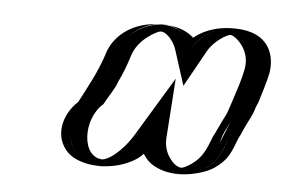

<svg xmlns="http://www.w3.org/2000/svg" viewBox="-35 -724 618 418"><g transform="rotate(5 274.0 -515.0)"><path d="M459 -679C421 -680 387 -654 371 -626C344 -708 228 -674 208 -599C202 -581 194 -561 186 -544C180 -528 167 -510 159 -494C119 -460 117 -402 146 -374C177 -344 233 -351 266 -384C278 -398 289 -410 300 -427C296 -364 365 -328 424 -369C451 -388 458 -408 470 -439C477 -452 479 -457 485 -470L491 -482C496 -491 500 -501 503 -511L507 -523C514 -545 523 -571 527 -595C535 -640 504 -679 459 -679ZM456 -664C493 -664 518 -632 512 -595C508 -572 500 -547 493 -525L489 -513C486 -503 483 -496 478 -487L471 -475C454 -438 447 -402 416 -381C368 -348 311 -378 315 -429L319 -486L288 -433C279 -418 268 -406 256 -393C229 -367 182 -361 157 -385C131 -410 139 -459 171 -486C179 -501 193 -521 200 -541C209 -559 216 -578 222 -597C239 -660 336 -685 357 -619L367 -589L384 -621C397 -644 426 -665 456 -664ZM456 -664C426 -665 397 -644 384 -621L367 -589L357 -619C336 -685 239 -661 222 -598C217 -579 208 -559 200 -541C193 -521 179 -501 171 -486C139 -459 131 -410 157 -385C182 -361 229 -367 256 -393C268 -406 279 -418 288 -433L319 -486L315 -429C311 -378 368 -348 416 -381C436 -395 445 -408 453 -433C457 -450 463 -459 471 -475L478 -487C483 -496 486 -503 489 -513L493 -525C500 -547 508 -572 512 -595C518 -632 493 -664 456 -664ZM459 -679C504 -679 535 -640 527 -595C523 -571 514 -545 507 -523L503 -511C500 -501 496 -491 491 -482L485 -470C479 -456 477 -453 470 -439C460 -412 452 -388 424 -369C365 -328 296 -365 300 -427C289 -410 277 -397 266 -384C232 -352 177 -344 146 -374C115 -404 122 -459 159 -494C167 -509 181 -528 186 -543C193 -561 202 -579 208 -599C221 -645 270 -679 314 -674C344 -671 363 -650 371 -626C387 -655 422 -680 459 -679ZM456 -664C465 -663 499 -636 492 -595C488 -571 479 -546 472 -524L468 -512C465 -502 462 -493 457 -484L451 -472C444 -458 443 -454 436 -441C424 -410 417 -393 394 -377C384 -370 376 -367 374 -367C374 -367 362 -365 348 -384C339 -396 334 -411 335 -428L344 -559L266 -430C253 -408 225 -375 201 -370C154 -370 150 -454 192 -490C200 -506 214 -524 220 -542C229 -560 236 -579 242 -598C253 -638 296 -658 303 -659C318 -657 332 -638 337 -623L362 -545L406 -624C420 -649 447 -663 453 -664ZM464 -679C417 -680 388 -663 374 -651C361 -663 341 -673 309 -674C233 -676 196 -632 187 -598C174 -558 154 -523 137 -490C102 -458 94 -408 125 -378C135 -368 150 -361 172 -357C221 -349 270 -368 289 -390C299 -374 312 -363 338 -356C376 -347 423 -358 446 -374C475 -394 480 -413 491 -441C498 -454 499 -459 506 -473L512 -485C517 -494 520 -502 523 -512L528 -524C534 -544 542 -568 546 -588C553 -627 539 -678 464 -679Z"/></g></svg>

Font: Blanket
Style: Black
Weight: 900
Foundry: Cannot Into Space Fonts
Version: Version 0.9